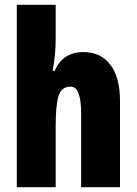

<svg xmlns="http://www.w3.org/2000/svg" viewBox="-20 -780 569 800"><path d="M212 -621Q212 -587 209 -552.5Q206 -518 199 -485H208Q241 -563 328 -563Q400 -563 440 -510Q480 -457 480 -360V0H318V-308Q318 -419 275 -419Q235 -419 223.5 -379Q212 -339 212 -253V0H50V-760H212Z"/></svg>

Font: Noto Sans Malayalam ExtraCondensed Black
Style: Regular
Weight: 900
Width: 2
Designer: Jelle Bosma - Monotype Design Team
Foundry: Monotype Imaging Inc.
Version: Version 2.104; ttfautohint (v1.8.4.7-5d5b)